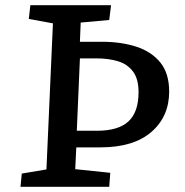

<svg xmlns="http://www.w3.org/2000/svg" viewBox="-20 -720 712 740"><path d="M59 0 64 -51 159 -67 184 -630 91 -647 97 -700H408L401 -643L291 -633L288 -559H373Q447 -559 505.5 -540Q564 -521 598 -479Q632 -437 632 -367Q632 -271 563.5 -211.5Q495 -152 367 -152H274L270 -68L405 -54L401 0ZM276 -216H353Q436 -216 475 -252Q514 -288 514 -365Q514 -416 492.5 -444.5Q471 -473 434.5 -484Q398 -495 351 -495H288Z"/></svg>

Font: Literata 7pt Medium
Style: Italic
Weight: 500
Italic angle: -2°
Designer: Latin by Veronika Burian and Jose Scaglione. Greek by Irene Vlachou. Cyrillic by Vera Evstafieva
Foundry: TypeTogether
Version: Version 3.002